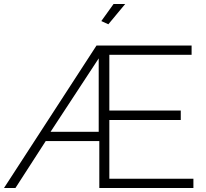

<svg xmlns="http://www.w3.org/2000/svg" viewBox="-47 -937 1029 957"><path d="M493 -816 458 -832 519 -917H577ZM434 -710H908V-664H498V-386H854V-339H498V-46H917V0H448V-234H181L30 0H-27ZM445 -280V-646L205 -280Z"/></svg>

Font: Oxford Sans
Style: Regular
Weight: 300
Designer: Matt McInerney, Pablo Impallari, Rodrigo Fuenzalida
Foundry: Matt McInerney, Pablo Impallari, Rodrigo Fuenzalida
Version: Version 3.000g; ttfautohint (v1.5) -l 8 -r 28 -G 28 -x 14 -D